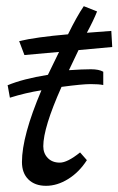

<svg xmlns="http://www.w3.org/2000/svg" viewBox="-20 -605 383 621"><path d="M340 -505 343 -453 234 -443 203 -378Q248 -381 274 -381Q300 -381 314 -373V-330Q300 -333 273 -333Q246 -333 179 -324Q120 -192 120 -132Q120 -109 134.5 -94Q149 -79 173.5 -79Q198 -79 239 -112L261 -87Q236 -48 200.5 -26Q165 -4 129 -4Q93 -4 72 -24.5Q51 -45 51 -81Q51 -165 114 -313Q63 -305 12 -289L5 -328L4 -329Q54 -350 135 -363L171 -437L59 -427L42 -472Q96 -485 200 -494Q229 -553 251 -585L294 -568Q283 -540 261 -499Z"/></svg>

Font: Marck Script
Style: Regular
Weight: 400
Designer: Denis Masharov, Marck Fogel
Foundry: Denis Masharov
Version: Version 1.002